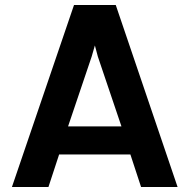

<svg xmlns="http://www.w3.org/2000/svg" viewBox="-20 -753 763 773"><path d="M28 0 278 -733H446L695 0H548L505 -131H218L175 0ZM254 -244H469L374 -525L362 -570L349 -525Z"/></svg>

Font: Kreadon
Style: Bold
Weight: 700
Designer: Reiya WATANABE
Foundry: StudioGnu
Version: Version 1.003; ttfautohint (v1.8.4.7-5d5b);gftools[0.9.32]